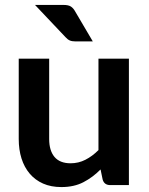

<svg xmlns="http://www.w3.org/2000/svg" viewBox="-20 -751 604 779"><path d="M503 -513V0H427.5Q403 0 396.5 -22.5L388 -63.5Q356.5 -31.5 318.5 -11.8Q280.5 8 229 8Q187 8 154.8 -6.2Q122.5 -20.5 100.5 -46.5Q78.5 -72.5 67.2 -108.2Q56 -144 56 -187V-513H179.5V-187Q179.5 -140 201.2 -114.2Q223 -88.5 266.5 -88.5Q298.5 -88.5 326.5 -102.8Q354.5 -117 379.5 -142V-513ZM237.5 -731Q258 -731 268 -724.2Q278 -717.5 285 -704.5L356.5 -583H286Q272 -583 263.2 -586.8Q254.5 -590.5 245.5 -600.5L122 -731Z"/></svg>

Font: Lato 2
Style: Bold
Weight: 700
Designer: Lukasz Dziedzic with Adam Twardoch and Botio Nikoltchev
Foundry: tyPoland Lukasz Dziedzic
Version: Version 2.015; 2015-08-06; http://www.latofonts.com/